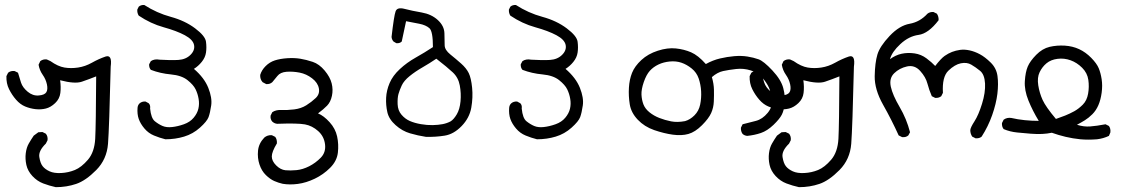

<svg xmlns="http://www.w3.org/2000/svg" viewBox="-20 -444 4540 775"><path d="M205.1 311.5Q178.7 305.7 154.3 296.4Q129.9 287.1 110.8 266.6Q91.8 246.1 86.4 221.7Q81.1 197.3 84 174.3Q86.9 151.4 96.2 135.3Q105.5 119.1 116.2 103.5L134.8 89.8L151.4 88.9L165 95.7Q173.8 106.4 171.9 122.1L165 135.7Q134.8 165 138.7 189.9Q142.6 214.8 152.3 227.1Q162.1 239.3 180.2 247.6Q198.2 255.9 227.1 254.4Q255.9 252.9 282.2 242.2Q308.6 231.4 335 200.7Q361.3 169.9 364.3 116.2Q367.2 62.5 368.2 -135.7Q338.9 -124 310.5 -114.3Q282.2 -104.5 222.7 -120.1Q226.6 -92.8 223.6 -68.8Q220.7 -44.9 202.6 -27.8Q184.6 -10.7 165 -5.9Q145.5 -1 123.5 -3.4Q101.6 -5.9 81.5 -14.2Q61.5 -22.5 44.9 -41.5Q28.3 -60.5 16.6 -84Q4.9 -107.4 5.9 -136.7L12.7 -150.4Q23.4 -159.2 39.1 -157.2L52.7 -150.4Q58.6 -129.9 64.9 -110.4Q71.3 -90.8 91.8 -73.7Q112.3 -56.6 136.2 -58.6Q160.2 -60.5 167 -71.8Q173.8 -83 169.4 -103.5Q165 -124 152.3 -142.1Q139.6 -160.2 135.7 -182.6L142.6 -197.3Q154.3 -206.1 168.9 -204.1L183.6 -197.3Q213.9 -175.8 240.2 -171.4Q266.6 -167 295.4 -171.4Q324.2 -175.8 351.1 -190.9Q377.9 -206.1 406.2 -215.8Q433.6 -224.6 426.8 -174.8Q420.9 73.2 416 136.2Q411.1 199.2 368.7 242.2Q326.2 285.2 287.6 298.3Q249 311.5 205.1 311.5Z M647.5 118.2Q624 112.3 601.6 103Q579.1 93.8 563 74.7Q546.9 55.7 540 36.1Q533.2 16.6 535.2 -8.8Q536.1 -19.5 543 -26.4Q552.7 -35.2 567.4 -34.2L580.1 -27.3Q587.9 -19.5 585.9 -5.9Q589.8 33.2 605 45.4Q620.1 57.6 636.2 64.5Q652.3 71.3 674.8 68.8Q697.3 66.4 722.2 57.6Q747.1 48.8 761.7 31.2Q776.4 13.7 780.8 -5.4Q785.2 -24.4 781.7 -44.9Q778.3 -65.4 769.5 -83.5Q760.7 -101.6 736.8 -120.6Q712.9 -139.6 669.9 -143.6Q627 -147.5 588.9 -162.1Q581.1 -170.9 582 -184.6L588.9 -197.3Q603.5 -207 624 -203.1Q669.9 -200.2 700.2 -202.1Q730.5 -204.1 749 -222.7Q767.6 -241.2 763.2 -262.7Q758.8 -284.2 726.1 -301.8Q693.4 -319.3 640.6 -334Q587.9 -348.6 540 -380.9Q533.2 -391.6 534.2 -405.3L540 -417Q548.8 -424.8 562.5 -423.8Q612.3 -391.6 669.4 -376Q726.6 -360.4 767.6 -329.6Q808.6 -298.8 811.5 -275.4Q814.5 -252 811.5 -231.9Q808.6 -211.9 794.4 -194.3Q780.3 -176.8 762.7 -166Q804.7 -129.9 820.8 -89.4Q836.9 -48.8 832.5 -18.6Q828.1 11.7 821.8 28.8Q815.4 45.9 787.1 71.3Q758.8 96.7 723.1 107.4Q687.5 118.2 647.5 118.2Z M1121.1 297.9Q1103.5 293.9 1086.9 286.6Q1070.3 279.3 1053.2 262.7Q1036.1 246.1 1027.3 219.7Q1018.6 193.4 1021.5 164.1Q1024.4 134.8 1046.9 111.3Q1059.6 100.6 1077.1 101.6L1090.8 108.4Q1098.6 118.2 1097.7 134.8Q1077.1 168.9 1077.1 187.5Q1077.1 206.1 1094.7 223.6Q1112.3 241.2 1132.3 243.2Q1152.3 245.1 1177.2 242.7Q1202.1 240.2 1228 227.1Q1253.9 213.9 1274.9 192.4Q1295.9 170.9 1292 138.7Q1288.1 106.4 1264.2 85Q1240.2 63.5 1210.9 58.1Q1181.6 52.7 1098.6 55.7Q1087.9 54.7 1079.1 46.9Q1070.3 37.1 1072.3 22.5L1079.1 8.8Q1093.8 -1 1114.3 0Q1139.6 1 1167.5 -2.4Q1195.3 -5.9 1216.3 -19Q1237.3 -32.2 1254.4 -48.3Q1271.5 -64.5 1267.1 -87.4Q1262.7 -110.4 1239.7 -127.9Q1216.8 -145.5 1189.5 -150.9Q1162.1 -156.2 1136.7 -154.3Q1111.3 -152.3 1099.6 -137.2Q1087.9 -122.1 1079.1 -112.3Q1069.3 -103.5 1054.7 -104.5L1040 -112.3Q1029.3 -124 1030.3 -141.6Q1036.1 -161.1 1052.2 -177.2Q1068.4 -193.4 1089.4 -200.2Q1110.4 -207 1139.2 -209Q1168 -210.9 1191.9 -207Q1215.8 -203.1 1242.2 -194.3Q1268.6 -185.5 1290.5 -159.2Q1312.5 -132.8 1318.8 -107.4Q1325.2 -82 1319.8 -57.1Q1314.5 -32.2 1300.3 -17.6Q1286.1 -2.9 1263.7 13.7Q1287.1 23.4 1310.5 49.3Q1334 75.2 1340.8 106.9Q1347.7 138.7 1343.8 172.4Q1339.8 206.1 1312.5 233.4Q1285.2 260.7 1250.5 277.3Q1215.8 293.9 1182.6 298.3Q1149.4 302.7 1121.1 297.9Z M1699.2 108.4Q1667 103.5 1635.3 94.2Q1603.5 85 1576.7 61Q1549.8 37.1 1543.5 8.8Q1537.1 -19.5 1538.6 -49.3Q1540 -79.1 1552.7 -108.9Q1565.4 -138.7 1593.8 -165Q1622.1 -191.4 1657.7 -211.4Q1693.4 -231.4 1727.5 -253.9Q1727.5 -317.4 1713.4 -330.1Q1699.2 -342.8 1672.4 -348.1Q1645.5 -353.5 1619.1 -358.4L1601.6 -276.4Q1593.8 -268.6 1580.1 -269.5L1568.4 -276.4Q1561.5 -284.2 1560.5 -294.9Q1570.3 -379.9 1576.7 -397.9Q1583 -416 1612.8 -408.2Q1642.6 -400.4 1682.1 -393.6Q1721.7 -386.7 1747.6 -362.8Q1773.4 -338.9 1773.9 -309.1Q1774.4 -279.3 1774.9 -260.7Q1775.4 -242.2 1797.9 -224.1Q1820.3 -206.1 1841.3 -187.5Q1862.3 -168.9 1872.1 -148.9Q1881.8 -128.9 1885.7 -89.8Q1889.6 -50.8 1882.3 -9.3Q1875 32.2 1843.3 64.9Q1811.5 97.7 1774.9 103.5Q1738.3 109.4 1699.2 108.4ZM1798.8 45.9Q1811.5 38.1 1823.7 17.6Q1835.9 -2.9 1838.9 -35.2Q1841.8 -67.4 1835.9 -99.1Q1830.1 -130.9 1807.6 -151.9Q1785.2 -172.9 1741.2 -207Q1713.9 -188.5 1685.1 -171.9Q1656.2 -155.3 1633.3 -136.7Q1610.4 -118.2 1601.6 -99.1Q1592.8 -80.1 1588.4 -64.5Q1584 -48.8 1585 -23.4Q1585.9 2 1600.6 19Q1615.2 36.1 1634.3 44.4Q1653.3 52.7 1678.7 57.1Q1704.1 61.5 1726.6 61Q1749 60.5 1766.6 57.1Q1784.2 53.7 1798.8 45.9Z M2147.5 118.2Q2124 112.3 2101.6 103Q2079.1 93.8 2063 74.7Q2046.9 55.7 2040 36.1Q2033.2 16.6 2035.2 -8.8Q2036.1 -19.5 2043 -26.4Q2052.7 -35.2 2067.4 -34.2L2080.1 -27.3Q2087.9 -19.5 2085.9 -5.9Q2089.8 33.2 2105 45.4Q2120.1 57.6 2136.2 64.5Q2152.3 71.3 2174.8 68.8Q2197.3 66.4 2222.2 57.6Q2247.1 48.8 2261.7 31.2Q2276.4 13.7 2280.8 -5.4Q2285.2 -24.4 2281.7 -44.9Q2278.3 -65.4 2269.5 -83.5Q2260.7 -101.6 2236.8 -120.6Q2212.9 -139.6 2169.9 -143.6Q2127 -147.5 2088.9 -162.1Q2081.1 -170.9 2082 -184.6L2088.9 -197.3Q2103.5 -207 2124 -203.1Q2169.9 -200.2 2200.2 -202.1Q2230.5 -204.1 2249 -222.7Q2267.6 -241.2 2263.2 -262.7Q2258.8 -284.2 2226.1 -301.8Q2193.4 -319.3 2140.6 -334Q2087.9 -348.6 2040 -380.9Q2033.2 -391.6 2034.2 -405.3L2040 -417Q2048.8 -424.8 2062.5 -423.8Q2112.3 -391.6 2169.4 -376Q2226.6 -360.4 2267.6 -329.6Q2308.6 -298.8 2311.5 -275.4Q2314.5 -252 2311.5 -231.9Q2308.6 -211.9 2294.4 -194.3Q2280.3 -176.8 2262.7 -166Q2304.7 -129.9 2320.8 -89.4Q2336.9 -48.8 2332.5 -18.6Q2328.1 11.7 2321.8 28.8Q2315.4 45.9 2287.1 71.3Q2258.8 96.7 2223.1 107.4Q2187.5 118.2 2147.5 118.2Z M2996.1 104.5Q2985.4 103.5 2977.5 96.7Q2969.7 85.9 2970.7 71.3L2977.5 57.6Q3004.9 50.8 3031.2 43.9Q3057.6 37.1 3078.6 11.7Q3099.6 -13.7 3095.7 -43Q3091.8 -72.3 3083.5 -90.8Q3075.2 -109.4 3057.6 -129.9Q3040 -150.4 3010.7 -159.7Q2981.4 -168.9 2951.7 -165.5Q2921.9 -162.1 2898.9 -157.2Q2876 -152.3 2853.5 -132.8Q2861.3 -105.5 2861.8 -82.5Q2862.3 -59.6 2861.3 -34.7Q2860.4 -9.8 2850.6 12.2Q2840.8 34.2 2813.5 61.5Q2786.1 88.9 2758.8 96.7Q2731.4 104.5 2695.8 99.6Q2660.2 94.7 2620.6 81.1Q2581.1 67.4 2554.2 39.1Q2527.3 10.7 2522 -22.9Q2516.6 -56.6 2518.6 -89.8Q2520.5 -123 2531.2 -149.9Q2542 -176.8 2568.8 -201.7Q2595.7 -226.6 2635.3 -239.3Q2674.8 -252 2708 -248.5Q2741.2 -245.1 2769.5 -232.9Q2797.9 -220.7 2829.1 -185.5Q2857.4 -201.2 2886.2 -208Q2915 -214.8 2943.8 -217.3Q2972.7 -219.7 2997.1 -215.8Q3021.5 -211.9 3042 -204.6Q3062.5 -197.3 3097.7 -159.7Q3132.8 -122.1 3141.6 -88.4Q3150.4 -54.7 3147.5 -26.4Q3144.5 2 3135.7 19Q3127 36.1 3102.1 60.1Q3077.1 84 3051.3 92.8Q3025.4 101.6 2996.1 104.5ZM2745.1 44.9Q2765.6 39.1 2783.2 21.5Q2800.8 3.9 2806.2 -22Q2811.5 -47.9 2810.1 -75.2Q2808.6 -102.5 2800.3 -127Q2792 -151.4 2772 -167.5Q2752 -183.6 2730.5 -190.9Q2709 -198.2 2683.6 -195.8Q2658.2 -193.4 2637.7 -183.6Q2617.2 -173.8 2603 -158.2Q2588.9 -142.6 2578.6 -112.8Q2568.4 -83 2569.3 -62Q2570.3 -41 2577.1 -22.9Q2584 -4.9 2601.6 9.3Q2619.1 23.4 2641.6 32.2Q2664.1 41 2689 45.9Q2713.9 50.8 2745.1 44.9Z M3205.1 311.5Q3178.7 305.7 3154.3 296.4Q3129.9 287.1 3110.8 266.6Q3091.8 246.1 3086.4 221.7Q3081.1 197.3 3084 174.3Q3086.9 151.4 3096.2 135.3Q3105.5 119.1 3116.2 103.5L3134.8 89.8L3151.4 88.9L3165 95.7Q3173.8 106.4 3171.9 122.1L3165 135.7Q3134.8 165 3138.7 189.9Q3142.6 214.8 3152.3 227.1Q3162.1 239.3 3180.2 247.6Q3198.2 255.9 3227.1 254.4Q3255.9 252.9 3282.2 242.2Q3308.6 231.4 3335 200.7Q3361.3 169.9 3364.3 116.2Q3367.2 62.5 3368.2 -135.7Q3338.9 -124 3310.5 -114.3Q3282.2 -104.5 3222.7 -120.1Q3226.6 -92.8 3223.6 -68.8Q3220.7 -44.9 3202.6 -27.8Q3184.6 -10.7 3165 -5.9Q3145.5 -1 3123.5 -3.4Q3101.6 -5.9 3081.5 -14.2Q3061.5 -22.5 3044.9 -41.5Q3028.3 -60.5 3016.6 -84Q3004.9 -107.4 3005.9 -136.7L3012.7 -150.4Q3023.4 -159.2 3039.1 -157.2L3052.7 -150.4Q3058.6 -129.9 3064.9 -110.4Q3071.3 -90.8 3091.8 -73.7Q3112.3 -56.6 3136.2 -58.6Q3160.2 -60.5 3167 -71.8Q3173.8 -83 3169.4 -103.5Q3165 -124 3152.3 -142.1Q3139.6 -160.2 3135.7 -182.6L3142.6 -197.3Q3154.3 -206.1 3168.9 -204.1L3183.6 -197.3Q3213.9 -175.8 3240.2 -171.4Q3266.6 -167 3295.4 -171.4Q3324.2 -175.8 3351.1 -190.9Q3377.9 -206.1 3406.2 -215.8Q3433.6 -224.6 3426.8 -174.8Q3420.9 73.2 3416 136.2Q3411.1 199.2 3368.7 242.2Q3326.2 285.2 3287.6 298.3Q3249 311.5 3205.1 311.5Z M3918 114.3 3904.3 107.4Q3896.5 95.7 3896.5 81.1Q3897.5 70.3 3913.6 45.4Q3929.7 20.5 3943.8 -24.9Q3958 -70.3 3956.1 -106.9Q3954.1 -143.6 3936 -158.2Q3918 -172.9 3900.4 -183.1Q3882.8 -193.4 3858.4 -188.5Q3834 -183.6 3808.1 -158.7Q3782.2 -133.8 3786.1 -69.3L3779.3 -55.7Q3769.5 -47.9 3754.9 -48.8L3741.2 -55.7Q3730.5 -80.1 3723.6 -106.4Q3716.8 -132.8 3694.3 -157.7Q3671.9 -182.6 3641.1 -175.8Q3610.4 -168.9 3589.4 -148.4Q3568.4 -127.9 3575.7 -94.2Q3583 -60.5 3611.3 -12.2Q3639.6 36.1 3653.3 89.8L3646.5 102.5Q3636.7 111.3 3621.1 109.4L3607.4 102.5Q3579.1 40 3544.4 -21.5Q3509.8 -83 3510.7 -136.7Q3511.7 -190.4 3521.5 -223.6Q3531.2 -256.8 3570.8 -298.8Q3610.4 -340.8 3651.9 -348.1Q3693.4 -355.5 3723.6 -388.7Q3733.4 -396.5 3748 -395.5L3761.7 -388.7Q3769.5 -377 3768.6 -362.3Q3727.5 -308.6 3688 -303.2Q3648.4 -297.9 3614.3 -266.1Q3580.1 -234.4 3572.3 -205.1Q3594.7 -221.7 3619.6 -227.1Q3644.5 -232.4 3671.4 -228.5Q3698.2 -224.6 3719.7 -208.5Q3741.2 -192.4 3754.9 -177.7Q3778.3 -208 3793 -218.3Q3807.6 -228.5 3822.8 -234.4Q3837.9 -240.2 3855.5 -242.7Q3873 -245.1 3893.6 -240.7Q3914.1 -236.3 3935.1 -225.1Q3956.1 -213.9 3979 -191.4Q4002 -168.9 4006.3 -137.2Q4010.7 -105.5 4005.9 -65.4Q4001 -25.4 3984.9 20.5Q3968.8 66.4 3942.4 107.4Q3933.6 115.2 3918 114.3Z M4340.8 118.2Q4310.5 115.2 4281.7 108.4Q4252.9 101.6 4225.6 91.8Q4207 95.7 4186.5 96.7Q4166 97.7 4140.6 95.7Q4115.2 93.8 4085.9 90.8Q4056.6 87.9 4031.2 77.1Q4023.4 67.4 4024.4 52.7L4031.2 39.1Q4044.9 29.3 4062.5 32.2Q4087.9 38.1 4116.2 41Q4144.5 43.9 4172.9 43.9Q4148.4 3.9 4131.3 -38.1Q4114.3 -80.1 4116.7 -116.7Q4119.1 -153.3 4128.4 -175.3Q4137.7 -197.3 4162.6 -222.7Q4187.5 -248 4216.8 -254.9Q4246.1 -261.7 4277.8 -259.8Q4309.6 -257.8 4335.9 -245.6Q4362.3 -233.4 4384.8 -210.4Q4407.2 -187.5 4415 -168.5Q4422.9 -149.4 4426.8 -124Q4430.7 -98.6 4426.8 -69.8Q4422.9 -41 4413.6 -19.5Q4404.3 2 4389.2 17.1Q4374 32.2 4358.9 41.5Q4343.8 50.8 4327.1 59.6Q4354.5 68.4 4380.4 66.4Q4406.2 64.5 4442.4 57.6L4456.1 64.5Q4463.9 75.2 4461.9 90.8L4456.1 104.5Q4433.6 115.2 4408.2 118.2Q4372.1 121.1 4340.8 118.2ZM4279.3 22.5Q4298.8 14.6 4316.4 4.9Q4334 -4.9 4350.6 -21.5Q4367.2 -38.1 4372.1 -65.9Q4377 -93.8 4373 -121.6Q4369.1 -149.4 4348.1 -170.4Q4327.1 -191.4 4301.3 -200.7Q4275.4 -210 4248.5 -206.5Q4221.7 -203.1 4204.1 -188.5Q4186.5 -173.8 4176.3 -152.3Q4166 -130.9 4170.9 -99.6Q4175.8 -68.4 4188.5 -40.5Q4201.2 -12.7 4242.2 36.1Z"/></svg>

Font: NaikaiFont
Style: Regular
Weight: 400
Version: Version 1.67